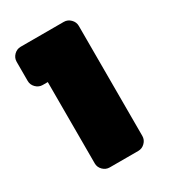

<svg xmlns="http://www.w3.org/2000/svg" viewBox="-114 -726 465 529"><g transform="rotate(-30 118.0 -461.5)"><path d="M80.6 -255.9Q68.4 -255.9 59.3 -264.9Q50.3 -273.9 50.3 -286.1V-544.9H34.2Q22 -544.9 12.9 -554Q3.9 -563 3.9 -575.2V-636.2Q3.9 -648.4 12.9 -657.5Q22 -666.5 34.2 -666.5H171.4Q183.6 -666.5 192.6 -657.5Q201.7 -648.4 201.7 -636.2V-286.1Q201.7 -273.9 192.6 -264.9Q183.6 -255.9 171.4 -255.9Z"/></g></svg>

Font: Akaash Gobhi Moti
Style: Regular
Weight: 400
Designer: Kulbir Singh Thind, MD
Foundry: Punjab Online
Version: Version 1.200